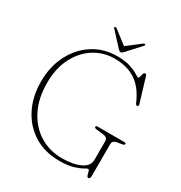

<svg xmlns="http://www.w3.org/2000/svg" viewBox="-199 -1004 1100 1164"><g transform="rotate(30 350.5 -422.0)"><path d="M599 -7.5Q599 15.5 586.5 15.5Q578.5 15.5 574.8 3.8Q571 -8 568.2 -20Q565.5 -32 559.5 -32Q552.5 -32 533.5 -20.5Q514.5 -9 477.8 2.2Q441 13.5 381.5 13.5Q278.5 13.5 203.2 -33.8Q128 -81 87 -162.5Q46 -244 46 -347.5Q46 -454 88.5 -536.2Q131 -618.5 204.2 -665.2Q277.5 -712 371 -712Q428 -712 464 -699.8Q500 -687.5 518.8 -675.2Q537.5 -663 543.5 -663Q549 -663 551.5 -673.8Q554 -684.5 557.2 -695.2Q560.5 -706 568.5 -706Q577 -706 580.5 -694.5L631.5 -525.5Q633.5 -520 631.5 -515.5Q629.5 -511 624.5 -511Q616 -510.5 612 -520Q573.5 -611 513.2 -651.2Q453 -691.5 365 -691.5Q286.5 -691.5 222.2 -650.8Q158 -610 120 -535.5Q82 -461 82 -359.5Q82 -251 122.2 -172.2Q162.5 -93.5 231.2 -50.8Q300 -8 386.5 -8Q464.5 -8 514.2 -31.2Q564 -54.5 564 -98.5V-229Q564 -254.5 534.5 -258.5L482 -264.5Q468 -266.5 468 -274.5Q468 -282.5 480.5 -282.5H666Q678.5 -282.5 678.5 -274.5Q678.5 -267.5 664.5 -264.5L628.5 -258.5Q599 -253 599 -229ZM392.5 -753.5Q382.5 -742.5 375 -742.5Q367 -742.5 356.5 -753.5L270 -847.5Q263.5 -854.5 269.5 -859Q274 -862 282 -856L374.5 -785L467 -856Q475 -862 479.5 -859Q485 -855 478.5 -847.5Z"/></g></svg>

Font: Fraunces 72pt S050 Thin
Style: Regular
Weight: 100
Version: Version 1.000; ttfautohint (v1.8.3)